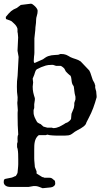

<svg xmlns="http://www.w3.org/2000/svg" viewBox="-25 -749 575 1039"><path d="M156.7 257.8 128.9 262.7H29.8Q23.9 262.7 17.8 261.2Q11.7 259.8 6.6 256.6Q1.5 253.4 -1.7 248.3Q-4.9 243.2 -4.9 236.3Q-4.9 229.5 -3.7 225.1Q-2.4 220.7 4.4 218.8L39.1 211.9Q42.5 210.9 45.4 209.5Q47.9 208.5 50.5 207.3Q53.2 206.1 54.7 205.1Q56.2 205.1 59.1 204.1Q60.1 203.6 61 202.6Q63.5 199.7 66.9 193.1Q70.3 186.5 70.3 183.1Q70.3 182.1 70.8 176.5Q71.3 170.9 72 164.1Q72.8 157.2 73.2 150.1Q73.7 143.1 73.7 139.2V113.3Q73.7 98.6 73.2 84.2Q72.8 69.8 70.3 56.6L67.4 47.4V28.8L70.3 18.6L69.8 -1.5Q69.8 -6.8 70.6 -11.7Q71.3 -16.6 73.7 -20.5Q71.8 -46.4 71 -71.8Q70.3 -97.2 70.3 -122.6V-138.7L71.3 -151.9Q71.3 -152.3 71.3 -153.3Q71.3 -154.3 71 -158Q70.8 -161.6 70.3 -168.7Q69.8 -175.8 68.8 -188.5Q68.8 -192.4 68.8 -195.8Q68.8 -199.2 69.8 -203.6L70.3 -223.1Q67.9 -237.3 67.1 -251.2Q66.4 -265.1 66.4 -280.3Q66.4 -294.4 67.1 -308.8Q67.9 -323.2 70.3 -338.9V-339.4L75.7 -440.9L69.8 -474.6L73.2 -546.4L71.3 -568.4Q68.8 -576.2 69.8 -585.4Q70.8 -594.7 66.4 -602.1Q62.5 -609.9 56.6 -616.2Q50.8 -622.6 45.4 -627Q38.1 -635.3 29.1 -638.2Q20 -641.1 7.3 -646L6.3 -657.2Q15.1 -668 21.7 -675.5Q28.3 -683.1 34.9 -688.5Q41.5 -693.8 48.8 -698Q56.2 -702.1 66.4 -706.1L87.4 -722.2L142.1 -729Q146.5 -729 152.6 -724.9Q158.7 -720.7 164.6 -714.8Q170.4 -709 174.6 -702.4Q178.7 -695.8 178.7 -690.9Q178.7 -676.8 174.6 -664.6Q170.4 -652.3 170.4 -641.1Q170.4 -631.3 169.7 -625Q168.9 -618.7 168.2 -612.8Q167.5 -606.9 166.7 -600.8Q166 -594.7 166 -586.4L161.1 -541.5V-464.4Q161.1 -459 160.6 -454.6Q160.2 -450.2 159.2 -443.4Q157.7 -430.7 157.7 -420.9Q157.7 -418.5 158 -415.8Q158.2 -413.1 159.2 -409.7Q160.2 -408.7 163.6 -408.7L207.5 -428.2L219.2 -436.5Q227.5 -442.4 236.1 -445.3Q244.6 -448.2 253.4 -449.7Q262.2 -451.2 271.2 -451.4Q280.3 -451.7 290 -452.6L302.7 -457Q313 -457 320.1 -455.8Q327.1 -454.6 333 -452.4Q338.9 -450.2 344.2 -446.8Q349.6 -443.4 356.9 -439.5Q370.1 -433.6 384.5 -429.4Q398.9 -425.3 411.6 -416.5L458 -367.7L460.9 -361.8Q461.9 -359.4 463.1 -357.2Q464.4 -355 464.4 -354L477.1 -315.9L486.8 -298.3Q486.8 -294.9 488.3 -292Q489.3 -290 490.2 -288.1V-274.4L491.2 -270.5Q491.7 -268.6 492.2 -266.8Q492.7 -265.1 492.7 -264.2L495.6 -254.4Q496.1 -247.6 496.6 -242.2Q497.1 -236.8 497.6 -231.9Q498 -227.1 498 -223.1Q489.7 -192.4 479.5 -164.8Q469.2 -137.2 455.1 -110.8L442.9 -86.9L439.5 -77.6Q434.6 -70.3 427.5 -64.7Q420.4 -59.1 412.1 -54.2Q403.8 -49.3 395.5 -45.2Q387.2 -41 379.9 -36.1L364.3 -24.4Q355.5 -18.1 345.7 -16.6Q335.9 -15.1 324.7 -15.1H302.7Q294.9 -15.1 288.3 -15.1Q281.7 -15.1 274.9 -15.4Q268.1 -15.6 260.5 -16.1Q252.9 -16.6 243.7 -17.6L231 -20.5L222.7 -17.6H184.6Q175.3 -10.3 170.4 -1.2Q165.5 7.8 163.3 18.1Q161.1 28.3 160.6 39.6Q160.2 50.8 160.2 62.5V107.9Q160.2 111.8 160.6 119.1Q161.1 126.5 161.9 134Q162.6 141.6 163.1 147.7Q163.6 153.8 163.6 154.8L172.9 178.2V189.9L204.1 209.5H207.5L215.8 212.9H242.7Q248 212.9 252.7 214.6Q257.3 216.3 263.2 222.2Q269.5 226.1 271.5 229.2Q273.4 232.4 273.4 239.3L273.9 244.1Q273.9 252 266.6 258.1Q259.3 264.2 249.5 265.1L205.6 269.5Q195.8 265.6 185.3 261.7Q174.8 257.8 166 257.8ZM156.7 -142.6Q156.7 -135.7 157.2 -132.1Q157.7 -128.4 160.2 -120.6Q161.1 -116.7 163.8 -111.3Q166.5 -106 168.9 -101.1Q171.9 -95.2 175.3 -89.4Q175.3 -88.4 178 -86.4Q180.7 -84.5 184.1 -82.5Q187.5 -80.6 190.7 -79.1Q193.8 -77.6 194.8 -77.6L210 -64L231 -58.1H256.3L262.2 -55.7Q272.5 -55.7 280.8 -57.9Q289.1 -60.1 296.1 -63.2Q303.2 -66.4 309.6 -70.3Q315.9 -74.2 322.3 -77.6Q328.6 -83 335.2 -84.7Q341.8 -86.4 348.6 -92.8Q350.1 -93.8 351.8 -95.5Q353.5 -97.2 355.5 -99.6Q357.4 -102.1 359.4 -105L361.8 -133.3L374.5 -164.6L377 -179.7V-191.9L383.3 -210.9V-225.6Q378.4 -243.2 377.4 -255.6Q376.5 -268.1 374.5 -279.8Q373.5 -282.7 372.3 -284.7Q371.1 -286.6 369.6 -288.6Q368.2 -290.5 366.9 -293.2Q365.7 -295.9 364.3 -300.8Q363.3 -304.2 362.8 -309.3Q362.3 -314.5 361.6 -319.8Q360.8 -325.2 359.9 -330.3Q358.9 -335.4 356.9 -338.9Q355.5 -339.8 351.3 -343Q347.2 -346.2 343 -350.3Q338.9 -354.5 335.2 -358.2Q331.5 -361.8 330.6 -363.3L324.7 -375Q324.7 -376 322.8 -378.2Q320.8 -380.4 318.4 -382.6Q315.9 -384.8 313 -387Q310.1 -389.2 308.6 -390.1L302.7 -392.6H278.3L262.2 -397.9H253.9Q234.9 -397.9 222.7 -394.3Q210.4 -390.6 197.3 -385.3L181.2 -377.4Q175.3 -375.5 172.1 -372.1Q168.9 -368.7 167 -364.3Q165 -359.9 163.6 -354.7Q162.1 -349.6 160.2 -343.8L151.9 -323.7Q151.9 -317.9 153.1 -313.2Q154.3 -308.6 154.3 -303.2L151.9 -279.8Q151.9 -262.7 155 -248.3Q158.2 -233.9 163.6 -217.8V-208L160.2 -185.1V-164.6L156.7 -153.8Z"/></svg>

Font: IM FELL English
Style: Regular
Weight: 400
Designer: Igino Marini
Foundry: Igino Marini
Version: 3.00